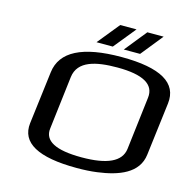

<svg xmlns="http://www.w3.org/2000/svg" viewBox="-119 -951 1087 1081"><g transform="rotate(15 424.5 -410.5)"><path d="M824 -474C839 -597 733 -659 504 -659C277 -659 156 -597 141 -473L103 -166C89 -49 195 10 422 10C463 10 502 8 539 3C661 -13 773 -54 786 -166ZM497 -596C647 -596 717 -556 707 -476L670 -167C660 -92 581 -55 432 -55C281 -55 210 -92 220 -167L257 -476C269 -574 374 -596 497 -596ZM441 -703 545 -831H450L346 -703ZM600 -703 703 -831H608L505 -703Z"/></g></svg>

Font: Gamestation Extended
Style: Italic
Weight: 400
Width: 7
Designer: Jonas Hecksher
Foundry: Jonas Hecksher, Playtypeª, e-types AS
Version: Version 1.003